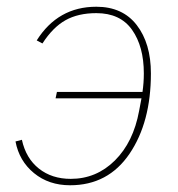

<svg xmlns="http://www.w3.org/2000/svg" viewBox="-20 -538 529 570"><path d="M145 -246 149 -265H403Q407 -292 407 -320Q407 -400 372 -449.5Q337 -499 266 -499Q212 -499 174.5 -478Q137 -457 106 -409L89 -418Q152 -518 266 -518Q344 -518 386 -463.5Q428 -409 428 -320Q428 -175 364.5 -81.5Q301 12 188 12Q125 12 81 -24Q37 -60 26 -118L45 -123Q57 -68 95.5 -37.5Q134 -7 190 -7Q266 -7 321 -61.5Q376 -116 393 -209L400 -246Z"/></svg>

Font: IBM Plex Sans Thin
Style: Italic
Weight: 100
Italic angle: -11.31°
Designer: Mike Abbink, Paul van der Laan, Pieter van Rosmalen
Foundry: Bold Monday
Version: Version 3.0